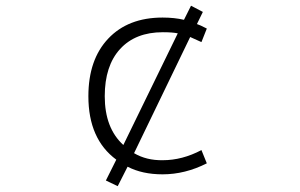

<svg xmlns="http://www.w3.org/2000/svg" viewBox="-20 -594 1040 665"><path d="M407.2 -91.8 595.7 -478.5Q578.1 -482.4 543.9 -482.4Q449.2 -482.4 396 -424.3Q342.8 -366.2 342.8 -260.7Q342.8 -150.4 407.2 -91.8ZM617.2 -525.4 641.6 -574.2 682.6 -552.7 662.1 -510.7Q671.9 -507.8 696.3 -495.1L677.7 -448.2Q657.2 -458 638.7 -465.8L444.3 -63.5Q487.3 -38.1 543.9 -39.1Q611.3 -39.1 677.7 -74.2L696.3 -28.3Q621.1 9.8 543 9.8Q472.7 9.8 421.9 -16.6L387.7 50.8L346.7 31.2L382.8 -41Q286.1 -112.3 286.1 -260.7Q286.1 -387.7 355 -460.4Q423.8 -533.2 543 -533.2Q584 -533.2 617.2 -525.4Z"/></svg>

Font: GenEi Gothic M Light
Style: Regular
Weight: 300
Designer: o_tamon (Modified); [Source Han Sans]
Ryoko NISHIZUKA  (kana & ideographs); Paul D. Hunt (Latin, Greek & Cyrillic); Wenl
Version: Version 1.1a;Original Version 1.004